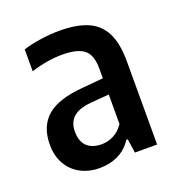

<svg xmlns="http://www.w3.org/2000/svg" viewBox="-91 -825 564 606"><g transform="rotate(-20 191.0 -522.5)"><path d="M339.5 -585.5V-305H265L258 -352H253Q235.5 -324.5 207.5 -310.8Q179.5 -297 144.5 -297Q108.5 -297 80.2 -312.2Q52 -327.5 36.5 -355.2Q21 -383 21 -419.5Q21 -481.5 58.8 -514.2Q96.5 -547 179 -553.5L250 -560V-593Q250 -638 228 -656Q206 -674 154.5 -674Q104.5 -674 49.5 -656.5V-730Q76 -738.5 108.8 -743.2Q141.5 -748 171.5 -748Q229.5 -748 266.2 -732.2Q303 -716.5 321.2 -680.8Q339.5 -645 339.5 -585.5ZM250 -406.5V-505.5L188.5 -500.5Q148 -497 128.8 -480Q109.5 -463 109.5 -432Q109.5 -398.5 127 -382Q144.5 -365.5 176.5 -365.5Q196.5 -365.5 216 -375.2Q235.5 -385 250 -406.5Z"/></g></svg>

Font: Encode Sans Condensed Medium
Style: Regular
Weight: 500
Width: 3
Designer: Multiple Designers
Foundry: Impallari Type
Version: Version 2.000